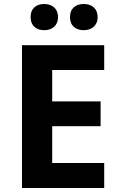

<svg xmlns="http://www.w3.org/2000/svg" viewBox="-20 -940 600 960"><path d="M133 -854C133 -810 163 -789 201 -789C238 -789 270 -810 270 -854C270 -900 238 -920 201 -920C163 -920 133 -900 133 -854ZM330 -854C330 -810 360 -789 399 -789C436 -789 468 -810 468 -854C468 -900 436 -920 399 -920C360 -920 330 -900 330 -854ZM501 0V-125H241V-309H483V-433H241V-590H501V-714H90V0Z"/></svg>

Font: Noto Sans Lisu
Style: Bold
Weight: 700
Designer: Monotype Design Team. David Williams.
Foundry: Monotype Imaging Inc.
Version: Version 2.102